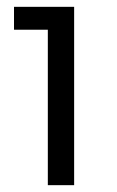

<svg xmlns="http://www.w3.org/2000/svg" viewBox="-20 -765 342 562"><path d="M120 -678H21V-745H197V-223H120Z"/></svg>

Font: Evergrow Sans 
Style: Regular
Weight: 400
Foundry: 10Web
Version: Version 1.000